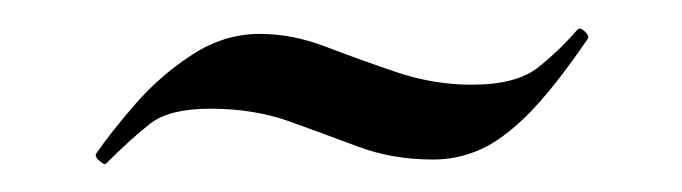

<svg xmlns="http://www.w3.org/2000/svg" viewBox="-20 -262 483 136"><path d="M314 -202Q346 -202 361.5 -214.5Q377 -227 389 -241Q391 -243 394.5 -239.5Q398 -236 396 -234Q372 -199 354 -181Q336 -163 320 -156Q304 -149 287 -149Q258 -149 234 -158Q210 -167 185 -176Q160 -185 129 -185Q100 -185 86.5 -174.5Q73 -164 55 -146Q54 -145 50.5 -148Q47 -151 48 -153Q59 -169 76.5 -189Q94 -209 116.5 -223.5Q139 -238 164 -238Q187 -238 210.5 -229Q234 -220 260.5 -211Q287 -202 314 -202Z"/></svg>

Font: Cormorant Garamond Light Medium
Style: Regular
Weight: 500
Version: Version 4.001